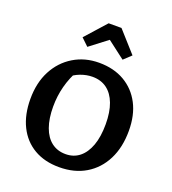

<svg xmlns="http://www.w3.org/2000/svg" viewBox="-162 -1035 1045 1167"><g transform="rotate(20 360.5 -451.5)"><path d="M354 11Q260 11 191.5 -29Q123 -69 86 -143.5Q49 -218 49 -320Q49 -425 90 -503Q131 -581 203.5 -625Q276 -669 368 -669Q463 -669 532.5 -628.5Q602 -588 640 -515Q678 -442 678 -341Q678 -234 638 -155Q598 -76 525.5 -32.5Q453 11 354 11ZM364 -77Q416 -77 453.5 -107Q491 -137 511.5 -193.5Q532 -250 532 -331Q532 -409 511.5 -463.5Q491 -518 452.5 -546.5Q414 -575 359 -575Q321 -575 282 -560.5Q243 -546 209 -516L262 -578Q195 -460 195 -323Q195 -246 215 -190.5Q235 -135 273 -106Q311 -77 364 -77ZM422 -914 542 -780 494 -735 380 -822 266 -735 219 -780 339 -914Z"/></g></svg>

Font: Piazzolla 24pt
Style: Bold
Weight: 700
Designer: Juan Pablo del Peral
Foundry: Huerta Tipografica
Version: Version 2.005